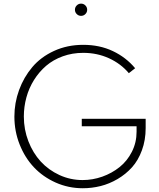

<svg xmlns="http://www.w3.org/2000/svg" viewBox="-20 -1007 864 1042"><path d="M429.2 14.6Q351.6 14.6 282.5 -16.1Q213.4 -46.9 164.3 -98.9Q115.2 -150.9 86.7 -222.7Q58.1 -294.4 58.1 -374Q58.1 -448.7 83.5 -518.3Q108.9 -587.9 155.3 -642.8Q201.7 -697.8 273.4 -730.7Q345.2 -763.7 431.6 -763.7Q521 -763.7 592.5 -729.7Q664.1 -695.8 713.4 -636.7L679.2 -609.9Q636.2 -661.1 571.8 -690.7Q507.3 -720.2 431.6 -720.2Q372.6 -720.2 320.6 -701.4Q268.6 -682.6 230.2 -649.7Q191.9 -616.7 164.6 -573Q137.2 -529.3 123.3 -478.5Q109.4 -427.7 109.4 -374.5Q109.4 -304.2 134 -240.5Q158.7 -176.8 200.9 -130.6Q243.2 -84.5 302.5 -57.1Q361.8 -29.8 428.2 -29.8Q482.9 -29.8 535.2 -48.3Q587.4 -66.9 628.9 -100.1Q670.4 -133.3 695.8 -183.3Q721.2 -233.4 721.2 -292V-321.8H423.8V-362.3H770.5V-312Q770.5 -246.6 750.2 -191.4Q730 -136.2 696.3 -98.9Q662.6 -61.5 618.2 -35.4Q573.7 -9.3 526.1 2.7Q478.5 14.6 429.2 14.6ZM396.5 -930.7Q386.7 -940.4 386.7 -954.1Q386.7 -967.8 396.5 -977.5Q406.2 -987.3 419.9 -987.3Q433.6 -987.3 443.4 -977.5Q453.1 -967.8 453.1 -954.1Q453.1 -940.4 443.4 -930.7Q433.6 -920.9 419.9 -920.9Q406.2 -920.9 396.5 -930.7Z"/></svg>

Font: Spartan MB Light
Style: Regular
Weight: 300
Designer: Matt Bailey, Mirko Velimirovic
Foundry: Matt Bailey
Version: Version 1.005